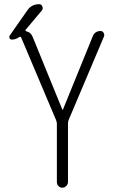

<svg xmlns="http://www.w3.org/2000/svg" viewBox="-20 -875 540 895"><path d="M36.1 -690.4Q27.3 -690.4 24.4 -697.3Q21.5 -704.1 26.4 -710.9L106.4 -825.2Q126 -855.5 163.1 -855.5Q172.9 -855.5 177.2 -845.2Q181.6 -835 175.8 -827.1L99.6 -736.3Q95.7 -731.4 104.5 -728.5Q123 -724.6 131.8 -704.1L270.5 -364.3Q270.5 -363.3 272.5 -363.3Q273.4 -363.3 273.4 -364.3L412.1 -705.1Q421.9 -730.5 449.2 -730.5Q458 -730.5 462.9 -722.2Q467.8 -713.9 464.8 -705.1L299.8 -315.4Q296.9 -308.6 296.9 -298.8V-26.4Q296.9 -16.6 289.1 -8.3Q281.2 0 270.5 0Q259.8 0 252.4 -7.8Q245.1 -15.6 245.1 -26.4V-298.8Q245.1 -304.7 241.2 -315.4L79.1 -699.2Q75.2 -706.1 69.3 -702.1Q52.7 -690.4 36.1 -690.4Z"/></svg>

Font: Rounded Mgen+ 1mn light
Style: Regular
Weight: 200
Designer: [Source Han Sans]
Ryoko NISHIZUKA  (kana & ideographs); Paul D. Hunt (Latin, Greek & Cyrillic); Wenlong ZHANG  (bopomofo
Version: Version 1.059.20150602